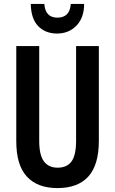

<svg xmlns="http://www.w3.org/2000/svg" viewBox="-20 -949 587 979"><path d="M484 -231Q484 -108 430.5 -49Q377 10 273 10Q171 10 117 -48.5Q63 -107 63 -229V-714H180V-231Q180 -158 204 -126Q228 -94 274 -94Q321 -94 344.5 -125.5Q368 -157 368 -232V-714H484ZM409 -929Q409 -859 370 -818.5Q331 -778 271 -778Q211 -778 174.5 -816Q138 -854 137 -929H206Q211 -859 273 -859Q303 -859 320.5 -875.5Q338 -892 341 -929Z"/></svg>

Font: Noto Sans Ethiopic ExtraCondensed SemiBold
Style: Regular
Weight: 600
Width: 2
Designer: Monotype Design Team
Foundry: Monotype Imaging Inc.
Version: Version 2.102; ttfautohint (v1.8.4.7-5d5b)